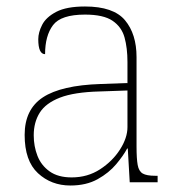

<svg xmlns="http://www.w3.org/2000/svg" viewBox="-20 -562 557 592"><path d="M197 10Q138 10 97 -28Q56 -66 56 -146Q56 -225 112.5 -262Q169 -299 290 -303L373 -306V-371Q373 -414 364 -446.5Q355 -479 327 -498Q299 -517 242 -517Q168 -517 143.5 -484.5Q119 -452 119 -395Q98 -395 98 -441Q98 -462 110 -485.5Q122 -509 153.5 -525.5Q185 -542 242 -542Q330 -542 365.5 -499.5Q401 -457 401 -386V-110Q401 -73 404.5 -53.5Q408 -34 420 -27Q432 -20 459 -20H466V0H380L374 -104H372Q361 -83 338.5 -56Q316 -29 281 -9.5Q246 10 197 10ZM201 -15Q250 -15 288.5 -40Q327 -65 350 -101Q373 -137 373 -170V-283L287 -280Q209 -278 165 -261Q121 -244 102.5 -214.5Q84 -185 84 -145Q84 -111 95.5 -81.5Q107 -52 133 -33.5Q159 -15 201 -15Z"/></svg>

Font: Noto Serif Myanmar Thin
Style: Regular
Weight: 100
Designer: Ben Mitchell and the Monotype Design Team
Foundry: Monotype Imaging Inc.
Version: Version 2.106; ttfautohint (v1.8.4.7-5d5b)